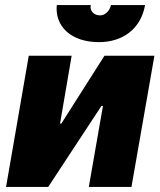

<svg xmlns="http://www.w3.org/2000/svg" viewBox="-20 -741 635 761"><path d="M4 0H171L382 -321H388L332 0H501L592 -520H394L223 -251H218L264 -520H94ZM372 -574C465 -574 538 -625 555 -721H420C414 -697 397 -680 376 -680C353 -680 334 -698 340 -721H205C197 -637 261 -574 372 -574Z"/></svg>

Font: Fixel Text 20240404 ExtraBold
Style: Italic
Weight: 800
Width: 4
Italic angle: -10°
Designer: AlfaBravo + MacPaw
Foundry: Kyrylo Tkachov, Marchela Mozhyna, Serhii Makarenko, Maria Weinstein, Zakhar Kryvoshyya
Version: Version 1.211;Glyphs 3.2 (3225)